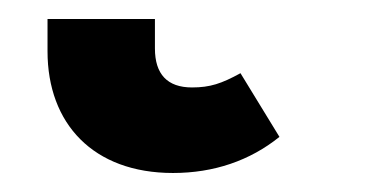

<svg xmlns="http://www.w3.org/2000/svg" viewBox="-20 22 402 202"><path d="M162 204C205 204 243 191 274 166L233 99C213 110 201 114 182 114C156 114 143 100 143 73V42H30V76C30 152 78 204 162 204Z"/></svg>

Font: Fira Sans
Style: Bold
Weight: 700
Designer: Carrois Corporate & Edenspiekermann AG
Foundry: Carrois Corporate GbR & Edenspiekermann AG
Version: Version 4.203